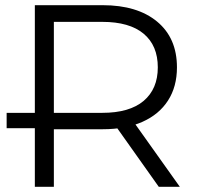

<svg xmlns="http://www.w3.org/2000/svg" viewBox="-20 -720 763 740"><path d="M114.3 0V-700H375.7Q509.2 -700 585.6 -636.7Q662 -573.3 662 -460.4Q662 -386.1 627.6 -332.6Q593.2 -279.1 529.1 -250.5Q465.1 -221.9 375.7 -221.9H154.8L187.6 -255.8V0ZM592 0 411.9 -254H492.4L673.1 0ZM187.6 -249.9 154.8 -285.1H374.3Q479.1 -285.1 533.7 -331.2Q588.2 -377.4 588.2 -460.4Q588.2 -544.4 533.7 -590Q479.1 -635.7 374.3 -635.7H154.8L187.6 -671.4ZM5.6 -225.8V-285.1H327.8V-225.8Z"/></svg>

Font: Montserrat Thin
Style: Regular
Weight: 100
Designer: Julieta Ulanovsky
Foundry: Julieta Ulanovsky
Version: Version 9.000